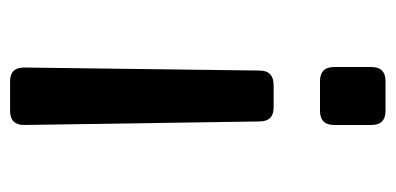

<svg xmlns="http://www.w3.org/2000/svg" viewBox="-222 -359 785 381"><g transform="rotate(90 170.5 -168.5)"><path d="M141 -411Q113 -411 113 -439V-513Q113 -541 141 -541H200Q228 -541 228 -513V-439Q228 -411 200 -411ZM141 204Q114 204 114 176L120 -291Q120 -319 149 -319H193Q221 -319 221 -291L228 176Q228 204 200 204Z"/></g></svg>

Font: Pitagon Sans Text SemiBold
Style: Regular
Weight: 600
Designer: Travis Tran
Foundry: Pitagon
Version: Version 1.001; ttfautohint (v1.8.4.7-5d5b);gftools[0.9.26]